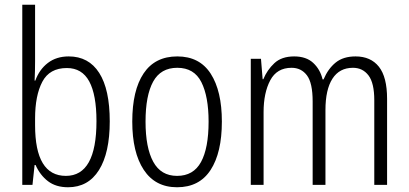

<svg xmlns="http://www.w3.org/2000/svg" viewBox="-20 -780 1724 810"><path d="M128 -523Q128 -503 127.5 -481Q127 -459 126 -440H129Q146 -487 182 -514.5Q218 -542 270 -542Q354 -542 398.5 -472.5Q443 -403 443 -268Q443 -135 397.5 -62.5Q352 10 267 10Q216 10 182.5 -15.5Q149 -41 130 -84H126L117 0H74V-760H128ZM262 -493Q189 -493 158.5 -435Q128 -377 128 -280V-252Q128 -38 258 -38Q387 -38 387 -269Q387 -380 356.5 -436.5Q326 -493 262 -493Z M916 -267Q916 -136 868.5 -63Q821 10 727 10Q635 10 586.5 -63.5Q538 -137 538 -267Q538 -399 586 -470.5Q634 -542 728 -542Q822 -542 869 -469Q916 -396 916 -267ZM594 -267Q594 -157 626.5 -97.5Q659 -38 727 -38Q796 -38 828 -96.5Q860 -155 860 -267Q860 -373 829.5 -433.5Q799 -494 728 -494Q658 -494 626 -435.5Q594 -377 594 -267Z M1480 -542Q1544 -542 1578.5 -498.5Q1613 -455 1613 -363V0H1559V-357Q1559 -430 1534.5 -462Q1510 -494 1469 -494Q1412 -494 1382.5 -448Q1353 -402 1353 -316V0H1299V-352Q1299 -430 1275 -462Q1251 -494 1210 -494Q1148 -494 1120 -441Q1092 -388 1092 -307V0H1038V-532H1081L1088 -446H1091Q1107 -485 1137.5 -513.5Q1168 -542 1221 -542Q1272 -542 1301.5 -514.5Q1331 -487 1341 -445H1345Q1364 -490 1396 -516Q1428 -542 1480 -542Z"/></svg>

Font: Noto Sans Tamil Condensed Light
Style: Regular
Weight: 300
Width: 3
Designer: Jelle Bosma - Monotype Design Team
Foundry: Monotype Imaging Inc.
Version: Version 2.004; ttfautohint (v1.8.4.7-5d5b)